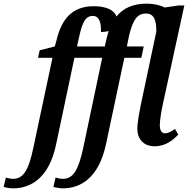

<svg xmlns="http://www.w3.org/2000/svg" viewBox="-147 -790 1028 1050"><path d="M-75 240C18 240 121 187 160 -1L260 -474H412L309 15C282 142 253 188 196 188C183 188 166 184 157 181L145 232C157 236 180 240 197 240C290 240 393 187 433 -3L533 -474H626L639 -536H547L559 -596C580 -681 603 -716 651 -716C697 -716 708 -677 708 -618L628 -240C615 -177 604 -121 604 -86C604 -31 637 10 699 10C760 10 800 -25 828 -54L810 -85C789 -70 772 -61 755 -61C737 -61 727 -77 727 -105C727 -133 735 -179 742 -213L861 -760H829L754 -749C731 -761 696 -770 655 -770C583 -770 528 -747 490 -700C478 -734 436 -756 366 -756C252 -756 191 -691 162 -570L153 -536L70 -515L61 -474H140L36 15C10 142 -20 188 -76 188C-89 188 -106 184 -115 181L-127 232C-116 236 -92 240 -75 240ZM274 -536 285 -585C303 -669 321 -703 361 -703C398 -703 407 -660 405 -615C421 -615 435 -617 447 -620C444 -609 440 -596 437 -584L426 -536Z"/></svg>

Font: Noto Serif Condensed SemiBold
Style: Italic
Weight: 600
Width: 3
Italic angle: -12°
Designer: Monotype Design Team
Foundry: Monotype Imaging Inc.
Version: Version 2.014